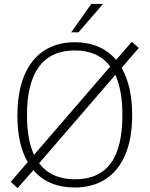

<svg xmlns="http://www.w3.org/2000/svg" viewBox="-20 -949 765 982"><path d="M35 -19 122 -120Q69 -209.5 69 -358Q69 -478.5 104.2 -562.8Q139.5 -647 205.5 -690Q271.5 -733 363 -733Q429.5 -733 482.5 -710.2Q535.5 -687.5 574 -643L654 -735L690 -704L602 -602Q656 -508 656 -360Q656 -241 620.8 -158Q585.5 -75 519.5 -32.5Q453.5 10 362 10Q294.5 10 241 -12.5Q187.5 -35 151 -79L70 13ZM606 -360Q606 -486.5 570 -566L180 -114Q211.5 -73 257.2 -52.5Q303 -32 364 -32Q485.5 -32 545.8 -113Q606 -194 606 -360ZM544 -609Q513.5 -650 468.2 -670.5Q423 -691 363 -691Q241.5 -691 179.8 -608.2Q118 -525.5 118 -360Q118 -235 154 -157ZM507 -929 381.5 -783.5H344L447 -929Z"/></svg>

Font: Public Sans VF
Style: Regular
Weight: 400
Designer: Pablo Impallari, Rodrigo Fuenzalida (Modified by Dan O. Williams and USWDS)
Version: Version 1.003